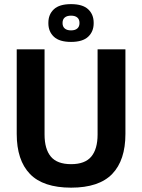

<svg xmlns="http://www.w3.org/2000/svg" viewBox="-20 -872 672 907"><path d="M316 14.5Q184 14.5 121.5 -50.2Q59 -115 59 -239.5V-639H190.5V-236.5Q190.5 -168 220.2 -132.2Q250 -96.5 316 -96.5Q381.5 -96.5 411.2 -132.2Q441 -168 441 -236.5V-639H572.5V-239.5Q572.5 -115 510 -50.2Q447.5 14.5 316 14.5ZM208.5 -762V-764.5Q208.5 -804 234.5 -828.2Q260.5 -852.5 315.5 -852.5Q370.5 -852.5 396.5 -828.2Q422.5 -804 422.5 -764.5V-762Q422.5 -723 396.5 -698.5Q370.5 -674 315.5 -674Q260.5 -674 234.5 -698.5Q208.5 -723 208.5 -762ZM275.5 -762.5Q275.5 -746.5 285.8 -737.5Q296 -728.5 315.5 -728.5Q335 -728.5 345.2 -737.5Q355.5 -746.5 355.5 -762.5V-764Q355.5 -780.5 345.2 -789.2Q335 -798 315.5 -798Q296 -798 285.8 -789.2Q275.5 -780.5 275.5 -764Z"/></svg>

Font: Anek Latin Medium SemiBold
Style: Regular
Weight: 600
Version: Version 1.003